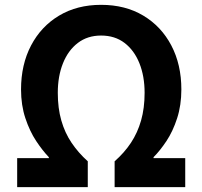

<svg xmlns="http://www.w3.org/2000/svg" viewBox="-20 -774 837 794"><path d="M51 0V-120H182V-124Q156 -151 129.5 -191Q103 -231 85 -285Q67 -339 67 -404Q67 -507 108.5 -586Q150 -665 224.5 -709.5Q299 -754 398 -754Q498 -754 572.5 -709.5Q647 -665 688.5 -586Q730 -507 730 -404Q730 -339 712.5 -285Q695 -231 668.5 -191Q642 -151 615 -124V-120H746V0H454V-107Q494 -142 521.5 -183.5Q549 -225 563.5 -276Q578 -327 578 -390Q578 -459 556.5 -512.5Q535 -566 495 -596.5Q455 -627 398 -627Q342 -627 302 -596.5Q262 -566 240.5 -512.5Q219 -459 219 -390Q219 -327 233.5 -276Q248 -225 276 -183.5Q304 -142 343 -107V0Z"/></svg>

Font: Noto Sans SC
Style: Bold
Weight: 700
Designer: Ryoko NISHIZUKA  (kana, bopomofo & ideographs); Paul D. Hunt (Latin, Greek & Cyrillic); Sandoll Communications , Soo-you
Foundry: Adobe
Version: Version 2.004-H2;hotconv 1.0.118;makeotfexe 2.5.65603